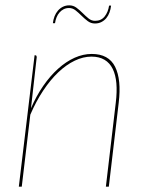

<svg xmlns="http://www.w3.org/2000/svg" viewBox="-20 -699 544 719"><path d="M50.5 0ZM50.5 0 109.5 -492H111.5Q115.5 -492 116.5 -489.8Q117.5 -487.5 117.5 -485L96 -293.5Q116 -340 142 -377.5Q168 -415 197.8 -441.8Q227.5 -468.5 259.5 -482.8Q291.5 -497 323.5 -497Q387 -497 411 -449Q435 -401 424.5 -314L387.5 0H376.5L413.5 -314Q418.5 -355 415.8 -387Q413 -419 402 -441.2Q391 -463.5 371.2 -475.2Q351.5 -487 322.5 -487Q291.5 -487 259.8 -471.8Q228 -456.5 198.2 -428.2Q168.5 -400 141.8 -359.8Q115 -319.5 93.5 -269.5L61.5 0ZM336 -621Q359 -621 372 -637.5Q385 -654 388.5 -678H396Q394.5 -664.5 390 -652.2Q385.5 -640 378 -631Q370.5 -622 359.8 -616.5Q349 -611 335.5 -611Q320.5 -611 308.5 -620Q296.5 -629 285.5 -640Q274.5 -651 263.2 -660Q252 -669 238.5 -669Q227.5 -669 218.5 -664.5Q209.5 -660 202.8 -652.2Q196 -644.5 191.8 -634Q187.5 -623.5 186 -612H178Q179.5 -625.5 184.2 -637.8Q189 -650 196.8 -659Q204.5 -668 215.2 -673.5Q226 -679 239.5 -679Q254.5 -679 266.5 -670Q278.5 -661 289.5 -650Q300.5 -639 311.5 -630Q322.5 -621 336 -621Z"/></svg>

Font: Lato Hairline
Style: Italic
Weight: 100
Italic angle: -7°
Designer: Lukasz Dziedzic
Foundry: tyPoland Lukasz Dziedzic
Version: Version 2.007; 2014-02-27